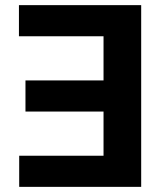

<svg xmlns="http://www.w3.org/2000/svg" viewBox="-20 -727 629 747"><path d="M529.3 0H54.7V-121.1H382.8V-293H79.1V-414.1H382.8V-585.9H53.7V-707H529.3Z"/></svg>

Font: Pretendard JP
Style: Bold
Weight: 700
Designer: Base glyphs from Inter by Rasmus Andersson; Hangeul glyphs from Noto Sans CJK(Source Han Sans) by Jang Soo-young and Kan
Foundry: Kil Hyung-jin
Version: Version 1.309